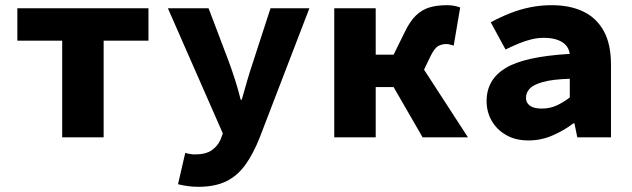

<svg xmlns="http://www.w3.org/2000/svg" viewBox="-20 -530 2440 741"><path d="M220 0V-373H47V-498H553V-373H380V0Z M745 191Q723 191 703 188Q683 185 667 181L695 60Q705 63 714.5 64.5Q724 66 732 66Q774 66 797 50Q820 34 831 9L840 -15L628 -498H785L862 -295Q875 -260 887 -222.5Q899 -185 909 -145H913Q923 -182 934.5 -220.5Q946 -259 958 -295L1024 -498H1174L983 -1Q958 63 927 106Q896 149 852.5 170Q809 191 745 191Z M1270 0V-498H1430V-319H1579L1786 0H1611L1499 -194H1430V0ZM1603 -233 1471 -262 1542 -406Q1562 -448 1585.5 -470.5Q1609 -493 1638 -501.5Q1667 -510 1705 -510Q1733 -510 1756 -501L1731 -354Q1724 -356 1717 -358Q1710 -360 1703 -360Q1684 -360 1670 -351.5Q1656 -343 1641 -312Z M2020 12Q1969 12 1933 -9Q1897 -30 1877.5 -64Q1858 -98 1858 -140Q1858 -223 1931.5 -267.5Q2005 -312 2179 -322Q2176 -342 2164 -355.5Q2152 -369 2130.5 -376.5Q2109 -384 2078 -384Q2056 -384 2032.5 -378.5Q2009 -373 1984.5 -363Q1960 -353 1931 -339L1874 -444Q1911 -464 1949 -479Q1987 -494 2027 -502Q2067 -510 2109 -510Q2180 -510 2231 -485.5Q2282 -461 2310 -410.5Q2338 -360 2338 -281V0H2208L2197 -54H2193Q2156 -26 2112 -7Q2068 12 2020 12ZM2071 -111Q2103 -111 2129.5 -123.5Q2156 -136 2179 -154V-226Q2112 -224 2075 -213.5Q2038 -203 2024 -187.5Q2010 -172 2010 -153Q2010 -139 2017.5 -129.5Q2025 -120 2038.5 -115.5Q2052 -111 2071 -111Z"/></svg>

Font: Source Code Pro ExtraBold
Style: Regular
Weight: 800
Monospace: yes
Designer: Paul D. Hunt, Teo Tuominen
Foundry: Adobe Systems Incorporated
Version: Version 1.018;hotconv 1.0.116;makeotfexe 2.5.65601